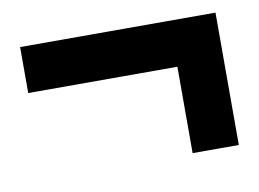

<svg xmlns="http://www.w3.org/2000/svg" viewBox="-44 -417 548 406"><g transform="rotate(-10 229.5 -214.0)"><path d="M340.3 -71.8V-257.3H20V-356H439.5V-71.8Z"/></g></svg>

Font: Reddit Sans Condensed SemiBold
Style: Regular
Weight: 600
Designer: Stephen Hutchings
Foundry: Reddit
Version: Version 1.014